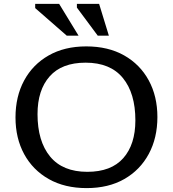

<svg xmlns="http://www.w3.org/2000/svg" viewBox="-20 -955 887 985"><path d="M422.5 -717Q535 -717 616.8 -670.8Q698.5 -624.5 743 -542.8Q787.5 -461 787.5 -354.5Q787.5 -247.5 743.2 -165.2Q699 -83 617.8 -36.5Q536.5 10 424.5 10Q312.5 10 230.5 -36.2Q148.5 -82.5 104 -164.2Q59.5 -246 59.5 -352.5Q59.5 -460 103.8 -542Q148 -624 229.5 -670.5Q311 -717 422.5 -717ZM428 -73.5Q550.5 -73.5 612.5 -143.8Q674.5 -214 674.5 -337.5Q674.5 -476.5 610.2 -555Q546 -633.5 419 -633.5Q297 -633.5 234.8 -563.2Q172.5 -493 172.5 -369.5Q172.5 -230.5 237 -152Q301.5 -73.5 428 -73.5ZM383 -772H322.5L160.5 -913.5V-935H283.5ZM538.5 -772H481.5L374.5 -916V-935H488.5Z"/></svg>

Font: Newsreader 6pt
Style: Regular
Weight: 400
Designer: Hugues Gentile
Foundry: Production Type
Version: Version 1.003; ttfautohint (v1.8.3)